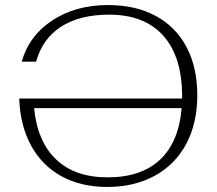

<svg xmlns="http://www.w3.org/2000/svg" viewBox="-20 -730 857 760"><path d="M761 -353Q761 -243 717.5 -161Q674 -79 593 -34.5Q512 10 404 10Q301 10 224 -32Q147 -74 103.5 -153Q60 -232 56 -340H701V-347Q701 -505 626.5 -588.5Q552 -672 412 -672Q296 -672 222 -624.5Q148 -577 123 -486H66Q95 -589 187.5 -649.5Q280 -710 407 -710Q517 -710 596.5 -667Q676 -624 718.5 -543.5Q761 -463 761 -353ZM699 -302H115Q128 -169 202.5 -98.5Q277 -28 406 -28Q539 -28 613.5 -98Q688 -168 699 -302Z"/></svg>

Font: Fahkwang ExtraLight
Style: Regular
Weight: 275
Designer: Suppakit Chalermlarp | Katatrad Co.,Ltd.
Foundry: Cadson Demak Co.,Ltd.
Version: Version 1.000; ttfautohint (v1.6)